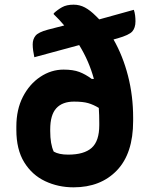

<svg xmlns="http://www.w3.org/2000/svg" viewBox="-20 -790 640 822"><path d="M252 -492Q293 -492 319.5 -482Q346 -472 373 -452H382Q361 -529 319 -597L127 -545Q124 -559 122 -573Q120 -587 120 -600Q120 -622 132 -637Q144 -652 185 -663L255 -681Q235 -705 210 -729V-733Q226 -748 245.5 -759Q265 -770 295 -770Q321 -770 343.5 -758Q366 -746 390 -722Q397 -715 405 -707L553 -748Q557 -736 558.5 -723.5Q560 -711 560 -699Q560 -671 546.5 -655.5Q533 -640 484 -626L466 -621Q506 -551 528 -465.5Q550 -380 550 -286V-272Q550 -133 480.5 -60.5Q411 12 295 12Q229 12 173 -14.5Q117 -41 83.5 -95.5Q50 -150 50 -234V-248Q50 -321 78 -375.5Q106 -430 152.5 -461Q199 -492 252 -492ZM210 -141Q232 -128 272 -128Q340 -128 372.5 -157Q405 -186 405 -254V-264Q405 -297 403 -328Q380 -342 357.5 -348.5Q335 -355 297 -355Q247 -355 221 -326.5Q195 -298 195 -236V-229Q195 -173 210 -141Z"/></svg>

Font: Recursive Sn Csl St XBd
Style: Regular
Weight: 800
Version: Version 1.085;hotconv 1.1.0;makeotfexe 2.6.0; ttfautohint (v